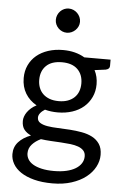

<svg xmlns="http://www.w3.org/2000/svg" viewBox="-61 -776 641 1001"><g transform="rotate(5 260.0 -275.0)"><path d="M247 -247.5Q274 -247.5 294.5 -255Q315 -262.5 329 -276Q343 -289.5 350 -308.2Q357 -327 357 -349.5Q357 -396 328.8 -423.5Q300.5 -451 247 -451Q193 -451 164.8 -423.5Q136.5 -396 136.5 -349.5Q136.5 -327 143.8 -308.2Q151 -289.5 165 -276Q179 -262.5 199.5 -255Q220 -247.5 247 -247.5ZM407.5 27.5Q407.5 9 397 -2.5Q386.5 -14 368.8 -20.5Q351 -27 327.5 -29.8Q304 -32.5 277.8 -34Q251.5 -35.5 224.5 -37Q197.5 -38.5 172.5 -42Q144.5 -29 126.8 -9.2Q109 10.5 109 37Q109 54 117.8 68.8Q126.5 83.5 144.5 94.2Q162.5 105 189.8 111.2Q217 117.5 254 117.5Q290 117.5 318.5 111Q347 104.5 366.8 92.5Q386.5 80.5 397 64Q407.5 47.5 407.5 27.5ZM498 -486.5V-453.5Q498 -437 477 -432.5L419.5 -425Q436.5 -392 436.5 -352Q436.5 -315 422.2 -284.8Q408 -254.5 383 -233Q358 -211.5 323 -200Q288 -188.5 247 -188.5Q211.5 -188.5 180 -197Q164 -187 155.5 -175.8Q147 -164.5 147 -153Q147 -135 161.8 -125.8Q176.5 -116.5 200.5 -112.5Q224.5 -108.5 255.2 -107.5Q286 -106.5 318.2 -104.2Q350.5 -102 381.2 -96.5Q412 -91 436 -78.5Q460 -66 474.8 -44Q489.5 -22 489.5 13Q489.5 45.5 473.2 76Q457 106.5 426.5 130.2Q396 154 351.8 168.2Q307.5 182.5 252 182.5Q196.5 182.5 155 171.5Q113.5 160.5 86 142Q58.5 123.5 44.8 99.2Q31 75 31 48.5Q31 11 54.5 -15Q78 -41 119 -56.5Q96.5 -66.5 83.2 -83.2Q70 -100 70 -128.5Q70 -139.5 74 -151.2Q78 -163 86.2 -174.8Q94.5 -186.5 106.5 -197Q118.5 -207.5 134.5 -215.5Q97 -236.5 76 -271.2Q55 -306 55 -352Q55 -389 69.2 -419.2Q83.5 -449.5 109 -470.8Q134.5 -492 169.8 -503.5Q205 -515 247 -515Q280 -515 308.5 -507.8Q337 -500.5 360.5 -486.5ZM322 -669Q322 -656 316.8 -644.8Q311.5 -633.5 302.8 -625Q294 -616.5 282.5 -611.5Q271 -606.5 258 -606.5Q245 -606.5 233.8 -611.5Q222.5 -616.5 214 -625Q205.5 -633.5 200.5 -644.8Q195.5 -656 195.5 -669Q195.5 -682 200.5 -693.8Q205.5 -705.5 214 -714.2Q222.5 -723 233.8 -728Q245 -733 258 -733Q271 -733 282.5 -728Q294 -723 302.8 -714.2Q311.5 -705.5 316.8 -693.8Q322 -682 322 -669Z"/></g></svg>

Font: Lato 2
Style: Regular
Weight: 400
Designer: Lukasz Dziedzic with Adam Twardoch and Botio Nikoltchev
Foundry: tyPoland Lukasz Dziedzic
Version: Version 2.015; 2015-08-06; http://www.latofonts.com/